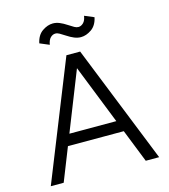

<svg xmlns="http://www.w3.org/2000/svg" viewBox="-131 -1018 988 1121"><g transform="rotate(-15 363.5 -457.5)"><path d="M555 -200H166V-268H555ZM691 0H610L345 -669H379L114 0H36L322 -715H405ZM481 -911 538 -887Q528 -839 496 -817Q464 -795 432 -795Q412 -795 391.5 -803.5Q371 -812 350 -826Q328 -840 316 -847Q304 -854 292 -854Q276 -854 262.5 -841Q249 -828 244 -799L187 -823Q197 -871 229 -893Q261 -915 293 -915Q313 -915 333.5 -906.5Q354 -898 375 -884Q397 -870 409 -863Q421 -856 433 -856Q449 -856 463 -869.5Q477 -883 481 -911Z"/></g></svg>

Font: Wix Madefor Display
Style: Regular
Weight: 400
Designer: Dalton Maag Ltd
Foundry: Dalton Maag Ltd
Version: Version 3.100